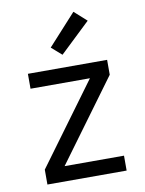

<svg xmlns="http://www.w3.org/2000/svg" viewBox="-86 -827 672 888"><g transform="rotate(-10 250.0 -383.0)"><path d="M64 0V-70L343 -450H64V-520H436V-450L157 -70H436V0ZM237 -579 189 -621 321 -766 379 -714Z"/></g></svg>

Font: Iosevka www.saffi
Style: Regular
Weight: 400
Monospace: yes
Designer: Belleve Invis
Foundry: Belleve Invis
Version: Version 22.0.2; ttfautohint (v1.8.3)